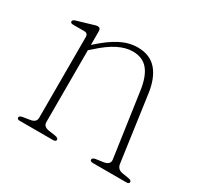

<svg xmlns="http://www.w3.org/2000/svg" viewBox="-106 -582 735 710"><g transform="rotate(30 262.0 -227.0)"><path d="M140 -433V-374.5L141.5 -376Q185.5 -416 222 -434.8Q258.5 -453.5 295.5 -453.5Q347.5 -453.5 376.5 -420.5Q405.5 -387.5 414 -326.5L453 -48Q456 -25.5 479 -22L506.5 -17.5Q519.5 -15.5 519.5 -8Q519.5 0 507.5 0H365Q352.5 0 352.5 -8Q352.5 -15.5 366 -18L397.5 -22.5Q425 -27 422 -48L383 -320Q375 -376.5 352 -404Q329 -431.5 287 -431.5Q257.5 -431.5 224.8 -415.2Q192 -399 151.5 -362L140 -352V-45.5Q140 -26.5 163 -22.5L193.5 -18Q207 -15.5 207 -8Q207 0 194.5 0H52.5Q41 0 41 -8Q41 -15 54 -17.5L85.5 -22.5Q109 -26.5 109 -45.5V-390Q109 -406.5 93.5 -406.5H46Q34 -406.5 34 -414Q34 -421 46 -424.5L105.5 -442Q113 -444.5 118.5 -446Q124 -447.5 127 -447.5Q140 -447.5 140 -433Z"/></g></svg>

Font: Fraunces 72pt Soft Thin
Style: Regular
Weight: 100
Version: Version 1.000;[b76b70a41]